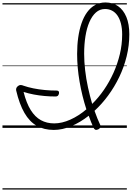

<svg xmlns="http://www.w3.org/2000/svg" viewBox="-20 -1036 1068 1556"><path d="M1028 -758Q1028 -668 1006.5 -580Q985 -492 946.5 -412Q908 -332 856.5 -262Q805 -192 746 -138Q757 -106 769 -77Q781 -48 793 -22Q797 -12 793 -3Q789 6 775 13Q760 19 752 15Q744 11 739 1Q728 -23 718 -47.5Q708 -72 699 -98Q630 -44 557.5 -13.5Q485 17 416 17Q337 17 278 -16.5Q219 -50 178 -121Q137 -192 111 -303Q109 -314 113 -323.5Q117 -333 129 -341Q139 -348 149.5 -347Q160 -346 169 -342Q206 -329 250.5 -320Q295 -311 343 -306.5Q391 -302 439 -302Q450 -302 455 -296.5Q460 -291 458 -278Q455 -265 448.5 -259.5Q442 -254 431 -254Q386 -254 341.5 -258Q297 -262 254.5 -270Q212 -278 171 -291Q194 -200 229 -144Q264 -88 311.5 -62Q359 -36 419 -36Q482 -36 550 -66.5Q618 -97 680 -150Q645 -258 625 -373.5Q605 -489 605 -599Q605 -670 614 -733Q623 -796 641 -848Q659 -900 686.5 -937.5Q714 -975 751 -995.5Q788 -1016 834 -1016Q894 -1016 937 -986Q980 -956 1004 -898.5Q1028 -841 1028 -758ZM662 -600Q662 -536 670 -466.5Q678 -397 693 -328Q708 -259 727 -194Q779 -245 823 -309Q867 -373 900 -446.5Q933 -520 951.5 -598Q970 -676 970 -757Q970 -806 960 -845Q950 -884 932 -910Q914 -936 888.5 -949.5Q863 -963 831 -963Q789 -963 757.5 -935Q726 -907 704.5 -857.5Q683 -808 672.5 -742Q662 -676 662 -600ZM0 490H1008V500H0ZM0 -20H1008V0H0ZM0 -505H1008V-500H0ZM0 -1010H1008V-1000H0Z"/></svg>

Font: Playwrite US Trad Guides
Style: Regular
Weight: 400
Designer: Veronika Burian, José Scaglione
Foundry: TypeTogether
Version: Version 1.003